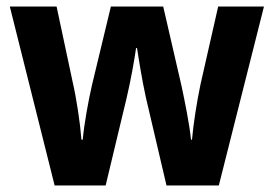

<svg xmlns="http://www.w3.org/2000/svg" viewBox="-20 -567 837 587"><path d="M426 -269 489 0H649L787 -547H647L593 -309C582 -257 571 -187 567 -140H564C559 -189 545 -257 535 -304L479 -547H319L261 -306C251 -263 237 -187 233 -140H229C225 -192 214 -265 202 -317L153 -547H10L147 0H303L367 -267C379 -317 391 -384 396 -420H399C404 -386 415 -319 426 -269Z"/></svg>

Font: Noto Sans Myanmar UI SemiCondensed
Style: Bold
Weight: 700
Width: 4
Designer: Monotype Design Team
Foundry: Monotype Imaging Inc.
Version: Version 2.103